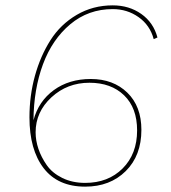

<svg xmlns="http://www.w3.org/2000/svg" viewBox="-20 -687 640 717"><path d="M298 10Q196 10 143 -59Q90 -128 90 -249Q90 -330 110.5 -404Q131 -478 168.5 -537Q206 -596 266.5 -631.5Q327 -667 401 -667Q462 -667 507.5 -635Q553 -603 568 -547L554 -541Q540 -593 497.5 -623Q455 -653 401 -653Q310 -653 242.5 -596.5Q175 -540 140.5 -447Q106 -354 105 -238Q124 -309 181 -350.5Q238 -392 319 -392Q403 -392 455.5 -341Q508 -290 508 -202Q508 -106 449.5 -48Q391 10 298 10ZM298 -4Q384 -4 438 -58Q492 -112 492 -200Q492 -284 443.5 -331Q395 -378 314 -378Q231 -378 172 -323.5Q113 -269 113 -193Q113 -162 123.5 -131Q134 -100 154.5 -70.5Q175 -41 212.5 -22.5Q250 -4 298 -4Z"/></svg>

Font: Elaine Sans Thin
Style: Italic
Weight: 250
Italic angle: -13°
Designer: Wei Huang
Foundry: Wei Huang
Version: Version 2.001;December 24, 2019;FontCreator 12.0.0.2547 64-b